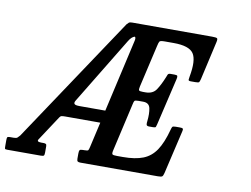

<svg xmlns="http://www.w3.org/2000/svg" viewBox="-86 -865 1282 980"><g transform="rotate(10 555.0 -375.0)"><path d="M597.5 -339 540.5 -89Q537 -73 541.5 -69.5Q546 -66 565.5 -66H596Q659 -66 699.8 -82Q740.5 -98 766.5 -136.8Q792.5 -175.5 811 -244.5Q814 -256 816.8 -260.5Q819.5 -265 835 -265H856Q868 -265 871 -262.2Q874 -259.5 872 -250L819 -22.5Q815.5 -8 810.8 -4Q806 0 788 0H387.5Q377.5 0 373 -3Q368.5 -6 368.5 -17V-43Q368.5 -57 371.5 -61.5Q374.5 -66 388.5 -66H395.5Q412.5 -66 415.5 -69.5Q418.5 -73 421.5 -87L451.5 -218.5H271Q258.5 -218.5 251.8 -217.2Q245 -216 240.5 -208.5L158 -83Q144.5 -66 172 -66H183.5Q192 -66 196.2 -63.5Q200.5 -61 200.5 -52V-19Q200.5 -6.5 197 -3.2Q193.5 0 180.5 0H8.5Q-3 0 -4.2 -3Q-5.5 -6 -5.5 -17V-47Q-5.5 -58 -3.5 -62Q-1.5 -66 9.5 -66H30Q43.5 -66 48.8 -70.8Q54 -75.5 60.5 -83L496 -736Q501.5 -742.5 506.2 -746.2Q511 -750 524 -750H937.5Q958.5 -750 963.2 -746.5Q968 -743 964 -726L919 -527.5Q915.5 -513.5 912.5 -510Q909.5 -506.5 892.5 -506.5H869.5Q857 -506.5 857.5 -513Q858 -519.5 859.5 -528.5Q876 -616 853.2 -650Q830.5 -684 750 -684H704Q681 -684 677 -678.8Q673 -673.5 669 -654.5L618.5 -435Q615 -419.5 618 -415.2Q621 -411 638.5 -411H651.5Q689.5 -411 707 -437Q724.5 -463 741 -503.5Q744.5 -512 747.2 -519Q750 -526 761.5 -526H781.5Q795 -526 797 -521.8Q799 -517.5 796.5 -506L739 -261Q736.5 -251 734.8 -246.8Q733 -242.5 720.5 -242.5H700.5Q687.5 -242.5 686.2 -250.2Q685 -258 686.5 -267.5Q691 -307.5 685.2 -334.8Q679.5 -362 648 -362H624Q607 -362 603.8 -358Q600.5 -354 597.5 -339ZM333 -283.5H466L552 -662Q555.5 -678.5 548.5 -681.5Q532.5 -677 518 -653L308 -307.5Q301 -296 305.5 -289.8Q310 -283.5 333 -283.5Z"/></g></svg>

Font: Besley* Condensed Medium
Style: Italic
Weight: 500
Width: 3
Italic angle: -13°
Designer: Owen Earl
Foundry: indestructible type*
Version: Version 3.000; ttfautohint (v1.8.3)